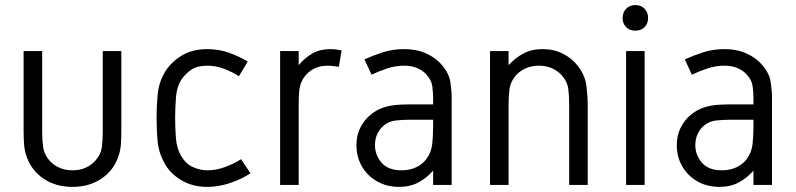

<svg xmlns="http://www.w3.org/2000/svg" viewBox="-20 -730 3141 758"><path d="M73.2 -528.3H146.5V-213.4Q146.5 -177.7 150.1 -149.7Q153.8 -121.6 174.8 -96.7Q189.5 -79.6 212.9 -68.6Q236.3 -57.6 266.1 -57.6Q296.4 -57.6 319.6 -68.6Q342.8 -79.6 357.4 -96.7Q378.9 -121.6 382.3 -149.7Q385.7 -177.7 385.7 -213.4V-528.3H459V-213.4Q459 -186.5 457.3 -160.4Q455.6 -134.3 445.8 -107.9Q426.3 -54.7 378.7 -23.4Q331.1 7.8 266.1 7.8Q201.2 7.8 153.8 -23.4Q106.4 -54.7 86.4 -107.9Q76.7 -134.3 75 -160.4Q73.2 -186.5 73.2 -213.4Z M798.3 -536.1Q844.7 -536.1 885.7 -521.2Q926.8 -506.3 958 -486.8L923.3 -429.2Q898.4 -445.3 865.7 -458Q833 -470.7 798.3 -470.7Q758.8 -470.7 735.8 -455.1Q712.9 -439.5 698.7 -419.4Q678.2 -389.6 674.8 -346.4Q671.4 -303.2 671.4 -267.1Q671.4 -224.1 674.6 -183.8Q677.7 -143.6 696.3 -112.3Q714.8 -82 742.9 -69.8Q771 -57.6 798.3 -57.6Q834 -57.6 870.4 -71.3Q906.7 -85 931.6 -101.6L968.8 -45.9Q936 -23.9 890.4 -8.1Q844.7 7.8 798.3 7.8Q740.7 7.8 697.3 -17.8Q653.8 -43.5 631.8 -81.5Q606.9 -125 602.5 -170.2Q598.1 -215.3 598.1 -267.1Q598.1 -310.1 602.5 -357.4Q606.9 -404.8 631.8 -446.8Q654.8 -484.4 697 -510.3Q739.3 -536.1 798.3 -536.1Z M1283.7 -536.1Q1295.9 -536.1 1307.1 -534.7Q1318.4 -533.2 1328.6 -530.8L1317.9 -466.3Q1307.6 -467.8 1296.4 -469.2Q1285.2 -470.7 1273.9 -470.7Q1235.8 -470.7 1209 -452.6Q1182.1 -434.6 1169.9 -405.8Q1162.1 -386.2 1160.6 -362.8Q1159.2 -339.4 1159.2 -314V0H1085.9V-528.3H1159.2V-472.7Q1184.1 -502.4 1213.9 -519.3Q1243.7 -536.1 1283.7 -536.1Z M1575.2 -536.1Q1624 -536.1 1661.4 -519.5Q1698.7 -502.9 1722.7 -475.6Q1752.9 -440.9 1758.1 -406Q1763.2 -371.1 1763.2 -343.3V0H1689.9V-56.2Q1664.6 -27.3 1631.8 -9.8Q1599.1 7.8 1555.7 7.8Q1506.8 7.8 1468.8 -13.9Q1430.7 -35.6 1408.9 -73Q1387.2 -110.4 1387.2 -156.7Q1387.2 -195.8 1402.3 -225.6Q1417.5 -255.4 1440.4 -274.9Q1465.3 -296.4 1493.7 -305.4Q1522 -314.5 1549.1 -316.2Q1576.2 -317.9 1597.2 -317.9H1689.9V-343.3Q1689.9 -363.8 1686.8 -388.9Q1683.6 -414.1 1663.6 -435.5Q1648.9 -451.7 1627 -461.2Q1605 -470.7 1575.2 -470.7Q1541 -470.7 1507.6 -459.5Q1474.1 -448.2 1446.8 -435.1L1418.9 -495.6Q1452.1 -510.7 1491.2 -523.4Q1530.3 -536.1 1575.2 -536.1ZM1597.2 -257.3Q1570.8 -257.3 1542.7 -254.4Q1514.6 -251.5 1493.2 -232.9Q1479.5 -221.2 1470 -201.9Q1460.4 -182.6 1460.4 -156.7Q1460.4 -117.7 1486.6 -87.6Q1512.7 -57.6 1565.4 -57.6Q1597.7 -57.6 1622.8 -69.6Q1647.9 -81.5 1662.6 -101.1Q1683.1 -128.4 1686.5 -162.1Q1689.9 -195.8 1689.9 -228.5V-257.3Z M2122.1 -536.1Q2167 -536.1 2202.1 -518.1Q2237.3 -500 2259.8 -471.7Q2290 -433.6 2295.2 -390.6Q2300.3 -347.7 2300.3 -314.9V0H2227.1V-314.9Q2227.1 -350.6 2223.6 -378.7Q2220.2 -406.7 2198.7 -431.6Q2184.1 -448.7 2160.9 -459.7Q2137.7 -470.7 2107.4 -470.7Q2077.6 -470.7 2054.2 -459.7Q2030.8 -448.7 2016.1 -431.6Q1995.1 -406.7 1991.5 -378.7Q1987.8 -350.6 1987.8 -314.9V0H1914.6V-528.3H1987.8V-472.7Q2014.2 -501.5 2046.4 -518.8Q2078.6 -536.1 2122.1 -536.1Z M2524.9 0H2451.7V-528.3H2524.9ZM2488.3 -710Q2510.7 -710 2524.7 -695.6Q2538.6 -681.2 2538.6 -659.2Q2538.6 -636.7 2524.7 -622.8Q2510.7 -608.9 2488.3 -608.9Q2465.8 -608.9 2451.9 -622.8Q2438 -636.7 2438 -659.2Q2438 -681.2 2451.9 -695.6Q2465.8 -710 2488.3 -710Z M2839.8 -536.1Q2888.7 -536.1 2926 -519.5Q2963.4 -502.9 2987.3 -475.6Q3017.6 -440.9 3022.7 -406Q3027.8 -371.1 3027.8 -343.3V0H2954.6V-56.2Q2929.2 -27.3 2896.5 -9.8Q2863.8 7.8 2820.3 7.8Q2771.5 7.8 2733.4 -13.9Q2695.3 -35.6 2673.6 -73Q2651.9 -110.4 2651.9 -156.7Q2651.9 -195.8 2667 -225.6Q2682.1 -255.4 2705.1 -274.9Q2730 -296.4 2758.3 -305.4Q2786.6 -314.5 2813.7 -316.2Q2840.8 -317.9 2861.8 -317.9H2954.6V-343.3Q2954.6 -363.8 2951.4 -388.9Q2948.2 -414.1 2928.2 -435.5Q2913.6 -451.7 2891.6 -461.2Q2869.6 -470.7 2839.8 -470.7Q2805.7 -470.7 2772.2 -459.5Q2738.8 -448.2 2711.4 -435.1L2683.6 -495.6Q2716.8 -510.7 2755.9 -523.4Q2794.9 -536.1 2839.8 -536.1ZM2861.8 -257.3Q2835.4 -257.3 2807.4 -254.4Q2779.3 -251.5 2757.8 -232.9Q2744.1 -221.2 2734.6 -201.9Q2725.1 -182.6 2725.1 -156.7Q2725.1 -117.7 2751.2 -87.6Q2777.3 -57.6 2830.1 -57.6Q2862.3 -57.6 2887.5 -69.6Q2912.6 -81.5 2927.2 -101.1Q2947.8 -128.4 2951.2 -162.1Q2954.6 -195.8 2954.6 -228.5V-257.3Z"/></svg>

Font: Gidole
Style: Regular
Weight: 400
Version: Version 2.100; ttfautohint (v1.8.4.7-5d5b)